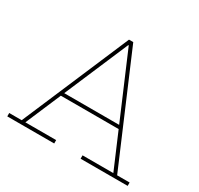

<svg xmlns="http://www.w3.org/2000/svg" viewBox="-158 -943 1173 1134"><g transform="rotate(30 428.5 -376.0)"><path d="M635 -287V-264H223V-287ZM754 -23H839V0H518V-23H728L424 -735L442 -722H415L432 -735L128 -23H338V0H18V-23H103L414 -752H443Z"/></g></svg>

Font: Hepta Slab ExtraLight ExtraLight
Style: Regular
Weight: 250
Version: Version 1.102